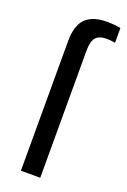

<svg xmlns="http://www.w3.org/2000/svg" viewBox="-142 -772 541 820"><g transform="rotate(20 129.0 -362.0)"><path d="M155.3 0H67.4V-587.9Q67.4 -660.2 99.1 -691.9Q130.9 -723.6 196.3 -723.6Q232.9 -723.6 258.3 -717.8V-650.9Q236.3 -654.8 219.2 -654.8Q185.5 -654.8 170.4 -637.7Q155.3 -620.6 155.3 -575.7Z"/></g></svg>

Font: Arial
Style: Regular
Weight: 400
Designer: Steve Matteson
Foundry: Ascender Corporation
Version: Version 2.00.3